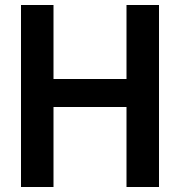

<svg xmlns="http://www.w3.org/2000/svg" viewBox="-20 -748 722 768"><path d="M64 -728H194V-432H486V-728H616V0H486V-320H194V0H64Z"/></svg>

Font: Murecho Medium
Style: Regular
Weight: 500
Designer: Neil Summerour
Foundry: Positype
Version: Version 1.010; ttfautohint (v1.8.3)